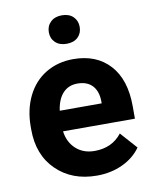

<svg xmlns="http://www.w3.org/2000/svg" viewBox="-85 -810 710 885"><g transform="rotate(-10 270.5 -368.0)"><path d="M297.4 9.8Q181.2 9.8 108.2 -61.5Q35.2 -132.8 35.2 -251.5V-265.1Q35.2 -344.7 65.9 -407.5Q96.7 -470.2 153.1 -504.2Q209.5 -538.1 281.7 -538.1Q390.1 -538.1 452.4 -469.7Q514.6 -401.4 514.6 -275.9V-218.3H178.2Q185.1 -166.5 219.5 -135.3Q253.9 -104 306.6 -104Q388.2 -104 434.1 -163.1L503.4 -85.4Q471.7 -40.5 417.5 -15.4Q363.3 9.8 297.4 9.8ZM281.2 -423.8Q239.3 -423.8 213.1 -395.5Q187 -367.2 179.7 -314.5H376V-325.7Q375 -372.6 350.6 -398.2Q326.2 -423.8 281.2 -423.8ZM265.1 -746.1Q298.8 -746.1 318.1 -727.3Q337.4 -708.5 337.4 -679.2Q337.4 -649.9 318.1 -631.3Q298.8 -612.8 265.1 -612.8Q231.9 -612.8 212.4 -631.3Q192.9 -649.9 192.9 -679.2Q192.9 -708.5 212.6 -727.3Q232.4 -746.1 265.1 -746.1Z"/></g></svg>

Font: Robotiche
Style: Bold
Weight: 700
Designer: Google
Version: Version 2.001150; 2014